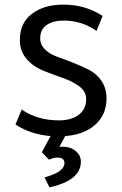

<svg xmlns="http://www.w3.org/2000/svg" viewBox="-20 -572 528 831"><path d="M441 -146Q441 -76 392.5 -32.5Q344 11 262 17L237 64Q242 63 252 63Q285 63 307.5 81.5Q330 100 330 128Q330 209 194 239L173 196Q223 181 241 166Q259 151 259 134Q259 110 228 110Q212 110 192 119L161 87L199 17Q113 10 47 -33L74 -98Q141 -51 236 -51Q288 -51 320.5 -75Q353 -99 353 -143Q353 -176 323.5 -198Q294 -220 252 -234.5Q210 -249 167.5 -266Q125 -283 95.5 -316.5Q66 -350 66 -399Q66 -473 118.5 -512.5Q171 -552 254 -552Q350 -552 424 -503L398 -438Q334 -483 256 -483Q210 -483 182 -464Q154 -445 154 -406Q154 -378 175.5 -357.5Q197 -337 228.5 -326Q260 -315 297.5 -300Q335 -285 366.5 -269Q398 -253 419.5 -221.5Q441 -190 441 -146Z"/></svg>

Font: Martel Sans
Style: Regular
Weight: 400
Designer: Dan Reynolds and Mathieu Réguer
Foundry: Dan Reynolds and Mathieu Réguer
Version: Version 1.001;PS 001.001;hotconv 1.0.70;makeotf.lib2.5.58329